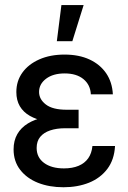

<svg xmlns="http://www.w3.org/2000/svg" viewBox="-20 -749 522 780"><path d="M237.8 11.7Q180.2 11.7 134.5 -6.3Q88.9 -24.4 62 -59.1Q35.2 -93.8 35.2 -142.1Q35.2 -177.7 50.3 -204.1Q65.4 -230.5 93.5 -247.6Q121.6 -264.6 159.7 -272.7Q197.8 -280.8 244.1 -280.8H299.3V-228H244.1Q210 -228 183.8 -219.2Q157.7 -210.4 143.3 -192.9Q128.9 -175.3 128.9 -147.9Q128.9 -109.4 158.9 -87.2Q189 -64.9 239.7 -64.9Q274.4 -64.9 299.3 -75.4Q324.2 -85.9 338.4 -106Q352.5 -126 355.5 -155.8H447.3Q444.3 -100.1 416 -62.7Q387.7 -25.4 341.6 -6.8Q295.4 11.7 237.8 11.7ZM252 -248Q204.1 -248 166 -255.6Q127.9 -263.2 101.3 -278.3Q74.7 -293.5 60.5 -317.6Q46.4 -341.8 46.4 -375Q46.4 -419.9 71 -454.1Q95.7 -488.3 139.9 -507.8Q184.1 -527.3 242.2 -527.3Q300.8 -527.3 343.8 -507.3Q386.7 -487.3 411.4 -451.2Q436 -415 438.5 -365.7H349.1Q347.2 -404.3 319.1 -427.5Q291 -450.7 242.7 -450.7Q195.8 -450.7 167.2 -429.2Q138.7 -407.7 138.7 -375.5Q138.7 -345.7 166.3 -324.5Q193.8 -303.2 251 -303.2H299.3V-248ZM210.9 -581.5 229.5 -728.5H319.8L273.9 -581.5Z"/></svg>

Font: Inter Cardless Display
Style: Regular
Weight: 400
Designer: Rasmus Andersson
Foundry: rsms
Version: Version 4.001;git-9221beed3